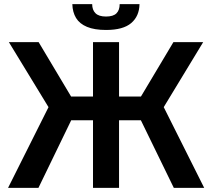

<svg xmlns="http://www.w3.org/2000/svg" viewBox="-20 -909 1026 929"><path d="M821 0 631 -390 819 -705H963L750 -354L753 -429L968 0ZM19 0 234 -429 237 -354 23 -705H167L355 -390L166 0ZM430 0V-705H556V0ZM249 -327V-442H737V-327ZM493 -764Q437 -764 401 -779Q365 -794 348 -822Q331 -850 330 -889H426Q426 -861 442 -845Q458 -829 493 -829Q528 -829 543.5 -844.5Q559 -860 559 -889H655Q654 -831 615 -797.5Q576 -764 493 -764Z"/></svg>

Font: TikTok Sans 24pt SemiBold
Style: Regular
Weight: 600
Version: Version 4.000